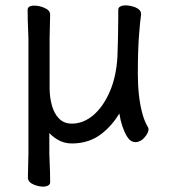

<svg xmlns="http://www.w3.org/2000/svg" viewBox="-20 -511 630 716"><path d="M86 -368Q86 -374 85 -395Q83 -437 83 -474Q83 -490 108 -490Q126 -490 145 -482Q167 -473 167 -456Q167 -448 166 -414Q165 -380 165 -368V-183Q165 -149 173.5 -118Q182 -87 200.5 -68.5Q219 -50 248 -50Q291 -50 328 -81.5Q365 -113 389.5 -169.5Q414 -226 418 -301Q419 -317 420 -369.5Q421 -422 421 -444V-475Q421 -484 431 -488Q438 -491 447 -491Q465 -491 484 -484Q506 -475 506 -459V-456Q503 -438 498.5 -380.5Q494 -323 494 -237Q494 -152 510 -91Q518 -60 531 -38Q534 -33 534 -29Q534 -16 519 1.5Q504 19 485 19Q466 19 453 -3Q433 -37 425 -88Q399 -44 360 -13Q313 24 248 24Q217 24 192 8Q176 -2 164 -15V63Q164 69 165 90Q167 132 167 169Q167 178 157 182Q150 185 141 185Q124 185 105 177Q84 168 84 151Q84 143 85 106.5Q86 70 86 63Z"/></svg>

Font: Moon Stars Kai HW
Style: Bold
Weight: 700
Designer: GuiWonder
Version: Version 1.101